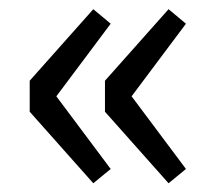

<svg xmlns="http://www.w3.org/2000/svg" viewBox="-20 -473 489 426"><path d="M187 -66.4 45.9 -225.1V-293.9L187 -452.6L225.6 -420.4L105 -259.3L225.6 -98.1ZM354 -66.4 212.9 -225.1V-293.9L354 -452.6L392.6 -420.4L272 -259.3L392.6 -98.1Z"/></svg>

Font: Akatab Medium
Style: Regular
Weight: 500
Designer: SIL Global
Foundry: SIL Global
Version: Version 4.100